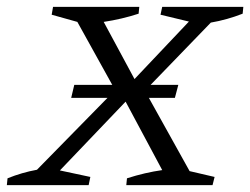

<svg xmlns="http://www.w3.org/2000/svg" viewBox="-31 -541 731 561"><path d="M-11 0 -9 -20Q33 -37 77 -45L283 -255H177L186 -293H297L195 -477L120 -498L124 -521H376L374 -501Q325 -485 272 -477L362 -310L521 -478L438 -498L443 -521H680L678 -501Q632 -483 585 -475L409 -293H490L480 -255H404L523 -41L596 -24L590 0H338L340 -20Q393 -37 443 -44L336 -244L144 -43L233 -24L228 0Z"/></svg>

Font: Piazzolla SC Light
Style: Italic
Weight: 300
Italic angle: -11.3°
Designer: Juan Pablo del Peral
Foundry: Huerta Tipografica
Version: Version 1.330